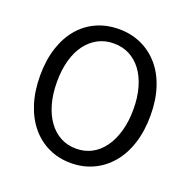

<svg xmlns="http://www.w3.org/2000/svg" viewBox="-122 -787 908 917"><g transform="rotate(20 332.0 -328.0)"><path d="M331.5 12.2Q269.5 12.2 218.3 -12Q167 -36.1 129.9 -80.6Q92.8 -125 72.3 -188.5Q51.8 -252 51.8 -331.1Q51.8 -410.2 72.3 -472.7Q92.8 -535.2 129.9 -578.6Q167 -622.1 218.3 -645Q269.5 -668 331.5 -668Q393.6 -668 445.1 -644.5Q496.6 -621.1 534.2 -577.6Q571.8 -534.2 592.3 -471.7Q612.8 -409.2 612.8 -331.1Q612.8 -252 592.3 -188.5Q571.8 -125 534.2 -80.6Q496.6 -36.1 445.1 -12Q393.6 12.2 331.5 12.2ZM331.5 -61Q376 -61 411.4 -80.1Q446.8 -99.1 472.2 -134.5Q497.6 -169.9 511.7 -219.5Q525.9 -269 525.9 -331.1Q525.9 -392.1 511.7 -441.2Q497.6 -490.2 472.2 -524.2Q446.8 -558.1 411.4 -576.7Q376 -595.2 331.5 -595.2Q287.6 -595.2 252.2 -576.7Q216.8 -558.1 191.2 -524.2Q165.5 -490.2 151.6 -441.2Q137.7 -392.1 137.7 -331.1Q137.7 -269 151.6 -219.5Q165.5 -169.9 191.2 -134.5Q216.8 -99.1 252.2 -80.1Q287.6 -61 331.5 -61Z"/></g></svg>

Font: Pyidaungsu
Style: Regular
Weight: 400
Designer: Sun Tun
Foundry: MCF
Version: Version 2.053; ttfautohint (v1.8.2)